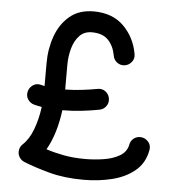

<svg xmlns="http://www.w3.org/2000/svg" viewBox="-53 -755 820 845"><g transform="rotate(5 357.5 -333.0)"><path d="M68.4 -327.6Q72.8 -344.7 88.4 -355.7Q104 -366.7 124 -361.3Q131.8 -359.4 140.1 -357.4V-458.5Q140.1 -522.5 160.2 -578.4Q180.2 -634.3 221.7 -668.9Q263.2 -703.6 327.1 -703.6Q410.6 -703.6 460.2 -654.3Q509.8 -605 522.5 -532.2Q525.9 -512.2 514.4 -497.6Q502.9 -482.9 485.8 -479.5Q465.8 -476.1 450.4 -487.3Q435.1 -498.5 432.1 -516.6Q424.3 -560.1 399.4 -585.7Q374.5 -611.3 327.1 -611.3Q293.5 -611.3 272.5 -589.1Q251.5 -566.9 241.7 -532Q231.9 -497.1 231.9 -458.5V-350.1Q269.5 -350.6 305.9 -355Q342.3 -359.4 373 -365.2Q393.1 -369.1 407.7 -358.4Q422.4 -347.7 426.3 -331.1Q431.2 -310.5 419.9 -294.4Q408.7 -278.3 390.1 -274.9Q355 -268.1 313.2 -263.2Q271.5 -258.3 227.5 -258.3Q221.2 -208.5 207.5 -162.8Q193.8 -117.2 172.9 -81.1Q208.5 -69.3 251 -61.3Q293.5 -53.2 346.7 -53.2Q386.7 -53.2 427.5 -59.6Q468.3 -65.9 498 -83.3Q527.8 -100.6 534.2 -133.3Q537.1 -149.9 550.3 -160.4Q563.5 -170.9 580.1 -170.4Q600.1 -169.9 614.5 -154.3Q628.9 -138.7 624.5 -116.2Q613.8 -58.6 572.8 -24.7Q531.7 9.3 472.4 23.9Q413.1 38.6 346.7 38.6Q262.2 38.6 196 20.8Q129.9 2.9 81.1 -16.6Q67.9 -22 59.8 -33.7Q51.8 -45.4 51.8 -59.1Q51.8 -79.6 66.4 -93.3Q94.2 -118.7 111.6 -165Q128.9 -211.4 135.7 -264.6Q118.2 -267.6 101.6 -272Q84.5 -276.4 74 -292Q63.5 -307.6 68.4 -327.6Z"/></g></svg>

Font: Mikhak-DS2-FD Medium
Style: Regular
Weight: 500
Designer: Amin Abedi
Version: Version 3.4